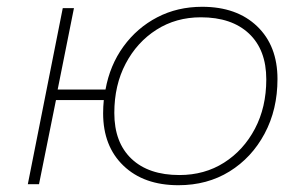

<svg xmlns="http://www.w3.org/2000/svg" viewBox="-20 -543 897 566"><path d="M62 0 165 -519H198L150 -279H291Q304 -351 344 -406Q384 -461 443.5 -492Q503 -523 576 -523Q678 -523 738 -465.5Q798 -408 798 -310Q798 -220 760 -149Q722 -78 656.5 -37.5Q591 3 506 3Q404 3 344 -54.5Q284 -112 284 -209Q284 -229 286 -248H145L95 0ZM509 -27Q583 -27 640.5 -63.5Q698 -100 731.5 -163.5Q765 -227 765 -309Q765 -396 714 -444Q663 -492 572 -492Q499 -492 441.5 -455.5Q384 -419 350.5 -355.5Q317 -292 317 -210Q317 -123 367.5 -75Q418 -27 509 -27Z"/></svg>

Font: Montserrat ExtraLight
Style: Italic
Weight: 200
Italic angle: -11.3°
Designer: Julieta Ulanovsky
Foundry: Julieta Ulanovsky
Version: Version 9.000; ttfautohint (v1.8.4.7-5d5b)